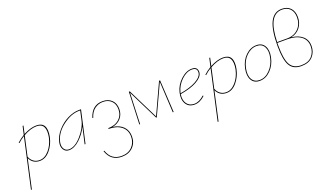

<svg xmlns="http://www.w3.org/2000/svg" viewBox="-96 -1349 3925 2276"><g transform="rotate(-20 1866.0 -211.0)"><path d="M306 -407Q447 -407 411 -223Q391 -131 334.5 -64Q278 3 206 3Q117 3 79 -77L-2 289H-13L126 -338Q87 -315 48 -279L41 -286Q81 -323 129 -352L153 -458H164L142 -359Q232 -407 306 -407ZM399 -223Q431 -397 306 -397Q230 -397 139 -345L83 -94Q97 -55 128.5 -31Q160 -7 205 -7Q270 -7 324 -68.5Q378 -130 399 -223Z M843 -406H871L780 0H769L816 -206Q776 -123 708 -60.5Q640 2 574 2Q528 2 505.5 -35.5Q483 -73 494 -124Q510 -201 569 -267.5Q628 -334 702 -370Q776 -406 843 -406ZM576 -8Q651 -8 730.5 -97Q810 -186 831 -278L857 -396H842Q742 -396 635.5 -315.5Q529 -235 505 -124Q495 -75 515 -41.5Q535 -8 576 -8Z M1152 -81Q1235 -70 1282 -22Q1329 26 1329 102Q1329 184 1276 236.5Q1223 289 1136 289Q998 289 952 153L962 150Q1005 279 1136 279Q1219 279 1268.5 228.5Q1318 178 1318 102Q1318 19 1258.5 -28Q1199 -75 1098 -75V-85Q1184 -85 1236 -132Q1288 -179 1288 -255Q1288 -321 1248.5 -360Q1209 -399 1144 -399Q1084 -399 1038.5 -364.5Q993 -330 972 -260L962 -263Q1008 -409 1142 -409Q1213 -409 1256 -367.5Q1299 -326 1299 -255Q1299 -188 1259.5 -141Q1220 -94 1152 -81Z M1892 0H1881L1860 -392L1682 -8H1674L1484 -391L1469 0H1459L1475 -407H1487L1678 -22L1856 -407H1869Z M2269 -409Q2314 -409 2329 -384Q2344 -359 2338 -328Q2328 -278 2252 -235Q2176 -192 2043 -170Q2032 -98 2063 -52.5Q2094 -7 2156 -7Q2221 -7 2282 -65L2290 -58Q2226 3 2156 3Q2084 3 2050.5 -52Q2017 -107 2037 -194Q2058 -281 2127 -345Q2196 -409 2269 -409ZM2327 -328Q2339 -399 2267 -399Q2198 -399 2133.5 -337Q2069 -275 2048 -194L2045 -180Q2168 -201 2242.5 -241.5Q2317 -282 2327 -328Z M2661 -407Q2802 -407 2766 -223Q2746 -131 2689.5 -64Q2633 3 2561 3Q2472 3 2434 -77L2353 289H2342L2481 -338Q2442 -315 2403 -279L2396 -286Q2436 -323 2484 -352L2508 -458H2519L2497 -359Q2587 -407 2661 -407ZM2754 -223Q2786 -397 2661 -397Q2585 -397 2494 -345L2438 -94Q2452 -55 2483.5 -31Q2515 -7 2560 -7Q2625 -7 2679 -68.5Q2733 -130 2754 -223Z M2979 3Q2908 3 2877 -51.5Q2846 -106 2864 -194Q2884 -291 2946 -350Q3008 -409 3083 -409Q3154 -409 3185 -354.5Q3216 -300 3198 -214Q3178 -120 3117 -58.5Q3056 3 2979 3ZM2981 -7Q3052 -7 3110 -66Q3168 -125 3187 -214Q3205 -296 3176.5 -347.5Q3148 -399 3082 -399Q3012 -399 2953 -342.5Q2894 -286 2875 -194Q2857 -108 2886.5 -57.5Q2916 -7 2981 -7Z M3506 -355Q3595 -345 3645.5 -299Q3696 -253 3696 -178Q3696 -100 3647 -46.5Q3598 7 3502 7Q3400 7 3358 -66.5Q3316 -140 3316 -312Q3316 -515 3364.5 -613Q3413 -711 3513 -711Q3581 -711 3621 -669.5Q3661 -628 3661 -554Q3661 -479 3619 -424.5Q3577 -370 3506 -355ZM3514 -701Q3425 -701 3379 -617Q3333 -533 3328 -359H3455Q3542 -359 3596 -414Q3650 -469 3650 -554Q3650 -624 3613 -662.5Q3576 -701 3514 -701ZM3504 -3Q3594 -3 3639.5 -53Q3685 -103 3685 -177Q3685 -259 3623 -304Q3561 -349 3456 -349H3327V-311Q3327 -144 3367 -73.5Q3407 -3 3504 -3Z"/></g></svg>

Font: EauTestInfant Hairline
Style: Italic
Weight: 250
Italic angle: -12°
Designer: Christian Thalmann (Catharsis Fonts)
Version: Version 0.001;PS 000.001;hotconv 1.0.88;makeotf.lib2.5.64775